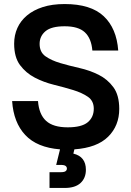

<svg xmlns="http://www.w3.org/2000/svg" viewBox="-20 -730 650 950"><path d="M225 122H280Q298 122 304.5 117Q311 112 311 104Q311 96 304.5 91Q298 86 280 86H258L277 9Q163 0 105 -62Q47 -124 40 -230H168Q173 -164 208 -132Q243 -100 315 -100Q384 -100 414 -125Q444 -150 444 -192Q444 -231 415 -251Q386 -271 342 -284.5Q298 -298 247 -310.5Q196 -323 152 -346Q108 -369 79 -408Q50 -447 50 -514Q50 -556 66 -591.5Q82 -627 113.5 -653.5Q145 -680 191.5 -695Q238 -710 300 -710Q429 -710 493 -650Q557 -590 565 -480H437Q432 -540 400 -570Q368 -600 300 -600Q234 -600 205 -575.5Q176 -551 176 -513Q176 -472 205 -451.5Q234 -431 278 -418Q322 -405 373 -393.5Q424 -382 468 -360Q512 -338 541 -298.5Q570 -259 570 -191Q570 -108 515 -53.5Q460 1 348 9L343 30Q405 45 405 110Q405 151 378.5 175.5Q352 200 300 200H225Z"/></svg>

Font: PT Root UI Bold
Style: Regular
Weight: 700
Designer: Vitaly Kuzmin
Foundry: ParaType Ltd.
Version: Version 2.000G